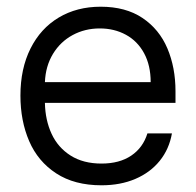

<svg xmlns="http://www.w3.org/2000/svg" viewBox="-20 -549 590 578"><path d="M41.5 -261.2Q41.5 -342.3 71.8 -402.8Q102.1 -463.4 156.7 -496.1Q211.4 -528.8 283.2 -528.8Q358.4 -528.8 408.9 -494.9Q459.5 -460.9 483.9 -403.3Q508.3 -345.7 508.3 -274.4V-239.3H115.2Q116.2 -187.5 135.3 -146.2Q154.3 -105 192.4 -80.8Q230.5 -56.6 285.6 -56.6Q339.8 -56.6 375.2 -80.6Q410.6 -104.5 423.8 -147.5H497.6Q489.3 -100.1 460.9 -64.9Q432.6 -29.8 387.7 -10.5Q342.8 8.8 285.6 8.8Q204.1 8.8 149.2 -27.1Q94.2 -63 67.9 -124Q41.5 -185.1 41.5 -261.2ZM280.3 -463.4Q235.8 -463.4 199 -443.6Q162.1 -423.8 139.6 -387Q117.2 -350.1 115.2 -301.8H433.6Q433.6 -352.1 413.8 -388.7Q394 -425.3 359.1 -444.3Q324.2 -463.4 280.3 -463.4Z"/></svg>

Font: Wand UI Pro
Style: Regular
Weight: 400
Designer: Andreas Faust
Version: Version 1.003;FEAKit 1.0